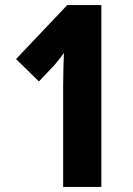

<svg xmlns="http://www.w3.org/2000/svg" viewBox="-20 -734 521 754"><path d="M378 0H228V-398Q228 -432 229 -464Q230 -496 231 -526Q224 -516 215 -504.5Q206 -493 195 -480L133 -414L43 -502L244 -714H378Z"/></svg>

Font: Noto Sans Hebrew ExtraCondensed ExtraBold
Style: Regular
Weight: 800
Width: 2
Designer: Monotype Design Team
Foundry: Monotype Imaging Inc.
Version: Version 2.004; ttfautohint (v1.8.4.7-5d5b)